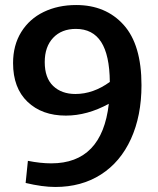

<svg xmlns="http://www.w3.org/2000/svg" viewBox="-20 -733 629 764"><path d="M543 -394Q543 -272 501 -180Q459 -88 381.5 -38.5Q304 11 200 11Q149 11 82 -5L91 -93Q141 -83 184 -83Q386 -83 413 -320Q327 -273 242 -273Q147 -273 89.5 -328Q32 -383 32 -482Q32 -553 64.5 -605.5Q97 -658 154 -685.5Q211 -713 283 -713Q401 -713 472 -634Q543 -555 543 -394ZM280 -359Q351 -359 417 -407Q416 -514 382.5 -566Q349 -618 282 -618Q225 -618 191.5 -582.5Q158 -547 158 -486Q158 -423 191.5 -391Q225 -359 280 -359Z"/></svg>

Font: Bitter Pro SemiBold
Style: Regular
Weight: 600
Designer: Sol Matas, and Bitter project Authors
Foundry: Sol Matas
Version: Version 1.010